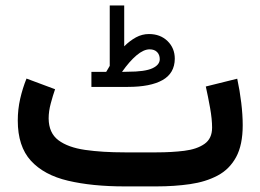

<svg xmlns="http://www.w3.org/2000/svg" viewBox="-20 -666 930 686"><path d="M359.4 -409.2Q362.8 -414.6 366 -420.2Q369.1 -425.8 372.1 -430.7V-646.5H423.8V-500.5Q443.8 -520.5 465.8 -532.5Q487.8 -544.4 512.2 -544.4Q552.7 -544.4 578.6 -519.3Q604.5 -494.1 604.5 -456.1Q604 -404.3 560.8 -379.9Q517.6 -355.5 437 -355.5H306.6V-409.2ZM436.5 -409.7Q497.6 -409.7 524.2 -421.9Q550.8 -434.1 550.8 -454.6Q550.8 -470.2 541.3 -480Q531.7 -489.7 514.6 -489.7Q493.2 -489.7 467.8 -468.3Q442.4 -446.8 416 -409.2ZM538.6 0H425.3Q309.1 0 223.1 -20.3Q137.2 -40.5 90.3 -91.8Q43.5 -143.1 43.5 -235.4Q43.5 -275.4 52.2 -313.5Q61 -351.6 74.7 -385.3L176.8 -347.2Q168.9 -324.7 161.4 -296.6Q153.8 -268.6 153.8 -242.7Q154.3 -190.9 188.7 -165Q223.1 -139.2 284.2 -130.4Q345.2 -121.6 425.3 -121.6H539.6Q593.3 -121.6 638.4 -127.2Q683.6 -132.8 710.7 -151.9Q737.8 -170.9 737.8 -210Q737.8 -240.2 730.7 -280Q723.6 -319.8 715.3 -356.9L827.6 -384.8Q836.9 -341.8 842 -298.6Q847.2 -255.4 847.2 -218.8Q847.2 -147.9 823.5 -104.5Q799.8 -61 757.3 -38.6Q714.8 -16.1 658.9 -8.1Q603 0 538.6 0Z"/></svg>

Font: Vazirmatn RD FD SemiBold
Style: Regular
Weight: 600
Designer: Saber Rastikerdar
Foundry: Saber Rastikerdar
Version: Version 33.003